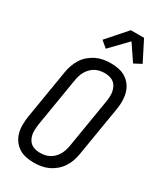

<svg xmlns="http://www.w3.org/2000/svg" viewBox="-240 -1061 979 1156"><g transform="rotate(30 250.0 -483.5)"><path d="M203 8Q174 8 147 2.5Q120 -3 97.5 -17.5Q75 -32 59.5 -54Q44 -76 37 -102.5Q30 -129 30.5 -157.5Q31 -186 35 -214L92 -559Q96 -584 105 -608.5Q114 -633 128 -655Q142 -677 163 -694.5Q184 -712 207 -723Q230 -734 255.5 -738.5Q281 -743 306 -743Q335 -743 362 -737.5Q389 -732 411.5 -717.5Q434 -703 449.5 -681Q465 -659 472 -632.5Q479 -606 479 -577.5Q479 -549 474 -521L417 -176Q413 -151 404.5 -126.5Q396 -102 381.5 -80Q367 -58 346.5 -40.5Q326 -23 302.5 -12Q279 -1 253.5 3.5Q228 8 203 8ZM204 -62Q220 -62 236.5 -65Q253 -68 268.5 -76Q284 -84 296.5 -96.5Q309 -109 318 -124Q327 -139 332 -155Q337 -171 340 -187L397 -532Q400 -549 400.5 -566.5Q401 -584 398 -600Q395 -616 387.5 -630.5Q380 -645 368 -654.5Q356 -664 339.5 -668.5Q323 -673 305 -673Q289 -673 272.5 -670Q256 -667 240.5 -659Q225 -651 212.5 -638.5Q200 -626 191 -611Q182 -596 177 -580Q172 -564 169 -548L112 -203Q110 -186 109 -168.5Q108 -151 111 -135Q114 -119 121.5 -104.5Q129 -90 141 -80.5Q153 -71 169.5 -66.5Q186 -62 204 -62ZM235 -803 191 -840 310 -975H402L473 -835L422 -808L347 -919Z"/></g></svg>

Font: Iosevka Term Curly Oblique
Style: Regular
Weight: 400
Italic angle: -9°
Designer: Belleve Invis
Foundry: Belleve Invis
Version: Version 32.3.0